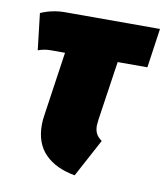

<svg xmlns="http://www.w3.org/2000/svg" viewBox="-68 -592 580 668"><g transform="rotate(10 222.0 -257.5)"><path d="M288 -186Q286 -170 286 -165Q286 -148 292 -136.5Q298 -125 312 -115L240 19Q172 7 134.5 -31Q97 -69 97 -134Q97 -151 100 -169L133 -395H82Q60 -395 38 -387L23 -516Q64 -534 109 -534H444L424 -395H319Z"/></g></svg>

Font: Fira Sans Extra Condensed Black
Style: Italic
Weight: 900
Width: 3
Italic angle: -8°
Designer: Carrois Corporate & Edenspiekermann AG
Foundry: Carrois Corporate GbR & Edenspiekermann AG
Version: Version 4.203